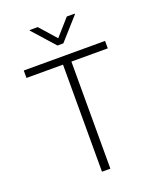

<svg xmlns="http://www.w3.org/2000/svg" viewBox="-164 -1015 920 1114"><g transform="rotate(-20 295.5 -458.0)"><path d="M43.9 -707H545.9V-661.1H321.3V0H269.5V-661.1H43.9ZM295.9 -814.5 385.7 -916H434.6V-912.1L313.5 -776.4H277.3L156.2 -912.1V-916H206.1Z"/></g></svg>

Font: Pretendard Std ExtraLight
Style: Regular
Weight: 200
Designer: Base glyphs from Inter by Rasmus Andersson; Hangeul glyphs from Noto Sans CJK(Source Han Sans) by Jang Soo-young and Kan
Foundry: Kil Hyung-jin
Version: Version 1.309